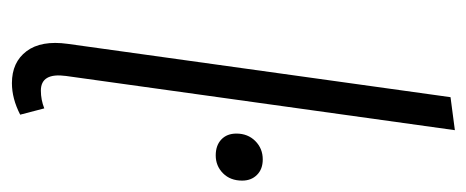

<svg xmlns="http://www.w3.org/2000/svg" viewBox="-254 -530 794 327"><g transform="rotate(90 143.5 -366.0)"><path d="M201.2 -743.2 108.9 -81.1Q103 -38.1 133.8 -38.1Q149.4 -38.1 164.1 -43.9L174.8 -2.9Q147.5 11.2 121.1 11.2Q85.4 11.2 66.7 -13.7Q47.9 -38.6 54.2 -84L145 -735.8ZM244.1 -335.9Q227.1 -335.9 217 -345.5Q207 -355 207 -371.1Q207 -390.6 219.7 -403.3Q232.4 -416 251 -416Q267.6 -416 277.3 -406.2Q287.1 -396.5 287.1 -380.9Q287.1 -360.8 274.7 -348.4Q262.2 -335.9 244.1 -335.9Z"/></g></svg>

Font: Fira Sans Compressed Light
Style: Italic
Weight: 300
Width: 3
Italic angle: -8°
Designer: Carrois Corporate & Edenspiekermann AG
Foundry: Carrois Corporate GbR & Edenspiekermann AG
Version: Version 4.203;PS 004.203;hotconv 1.0.88;makeotf.lib2.5.64775